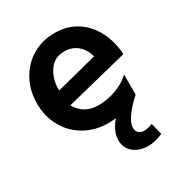

<svg xmlns="http://www.w3.org/2000/svg" viewBox="-174 -643 919 980"><g transform="rotate(-30 285.5 -152.5)"><path d="M302 -90Q257 -90 225 -109Q193 -128 175 -162L540 -253Q536 -326 505.5 -387.5Q475 -449 419.5 -485.5Q364 -522 289 -522Q215 -522 156.5 -487Q98 -452 65 -390.5Q32 -329 32 -254Q32 -177 66.5 -116Q101 -55 162 -20.5Q223 14 299 14Q349 14 400.5 -0.5Q452 -15 491 -43V-161Q457 -128 405 -109Q353 -90 302 -90ZM285 -416Q330 -416 361.5 -389.5Q393 -363 405 -318L164 -256L163 -261Q163 -323 194.5 -369.5Q226 -416 285 -416ZM437 139Q418 139 406 128Q394 117 394 97Q394 46 492 -44L354 -1Q298 59 298 115Q298 162 332 189.5Q366 217 418 217Q459 217 504 196L487 128Q459 139 437 139Z"/></g></svg>

Font: Geom SemiBold
Style: Bold
Weight: 600
Version: Version 1.102